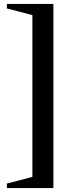

<svg xmlns="http://www.w3.org/2000/svg" viewBox="-20 -754 330 978"><path d="M252 204H15V181L145 147V-677L15 -711V-734H252Z"/></svg>

Font: Platypi SemiBold
Style: Regular
Weight: 600
Designer: David Sargent
Foundry: Bolt Cutter Type
Version: Version 1.200; ttfautohint (v1.8.4.7-5d5b)